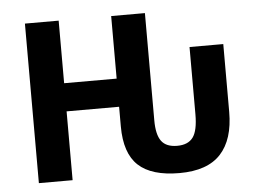

<svg xmlns="http://www.w3.org/2000/svg" viewBox="-51 -780 1150 856"><g transform="rotate(-5 524.0 -352.0)"><path d="M90 0V-714H241V-434H476V-714H627V-234Q627 -170 648.5 -141Q670 -112 719 -112Q768 -112 790 -142Q812 -172 812 -245V-546H963V-243Q963 -119 903.5 -54.5Q844 10 719 10Q594 10 535 -45Q476 -100 476 -220V-308H241V0Z"/></g></svg>

Font: Noto IKEA Latin
Style: Bold
Weight: 700
Designer: Monotype Design Team
Foundry: Monotype Imaging Inc.
Version: Version 1.0